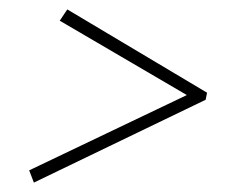

<svg xmlns="http://www.w3.org/2000/svg" viewBox="-20 -486 510 408"><path d="M107 -442 123 -466 420 -289 417 -274 52 -98 42 -124 377 -284Z"/></svg>

Font: Piazzolla SC Thin
Style: Italic
Weight: 100
Italic angle: -11.3°
Designer: Juan Pablo del Peral
Foundry: Huerta Tipografica
Version: Version 1.330